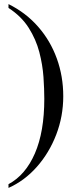

<svg xmlns="http://www.w3.org/2000/svg" viewBox="-20 -715 373 950"><path d="M293 -238.8Q293 -139.2 258.1 -48.6Q223.1 42 162.1 110.8Q101.1 179.7 22 214.8V196.3Q106 151.4 152.6 44.2Q199.2 -63 199.2 -226.1Q199.2 -273.9 195.1 -334Q190.9 -394 174.6 -457Q158.2 -520 122.1 -577.1Q85.9 -634.3 22 -675.8V-694.8Q108.4 -651.9 168.9 -582.5Q229.5 -513.2 261.2 -425.3Q293 -337.4 293 -238.8Z"/></svg>

Font: BabelStone Roman
Style: Regular
Weight: 400
Designer: Walt Agee, Victor Gaultney, Peter Martin, Debbi Hosken, Becca Hirsbrunner (SIL); Andrew West (BabelStone)
Foundry: BabelStone
Version: Version 16.000